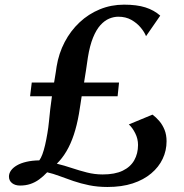

<svg xmlns="http://www.w3.org/2000/svg" viewBox="-20 -774 769 804"><path d="M430 9Q389 9 353.5 1.8Q318 -5.5 287.2 -16Q256.5 -26.5 229.2 -36.8Q202 -47 177.5 -52.5Q161 -35 143.8 -22.5Q126.5 -10 107 -3.5Q87.5 3 64 3Q43.5 3 30.5 -7.2Q17.5 -17.5 17.5 -34.5Q17.5 -48 26 -60Q34.5 -72 50.8 -81.5Q67 -91 90.8 -96.5Q114.5 -102 144.5 -102.5Q151.5 -111.5 157.5 -127.8Q163.5 -144 168.8 -166.5Q174 -189 178.5 -216Q182.5 -239 185 -264.8Q187.5 -290.5 190.5 -317.8Q193.5 -345 197.5 -371H106L113 -428.5H206.5Q208.5 -439.5 210.2 -450.8Q212 -462 213.8 -473Q215.5 -484 217 -495Q226 -550.5 250.8 -597.8Q275.5 -645 313 -680.2Q350.5 -715.5 398 -735Q445.5 -754.5 499.5 -754.5Q553 -754.5 589 -743Q625 -731.5 651 -708.5L591.5 -622.5Q585 -639.5 569.2 -658.5Q553.5 -677.5 530 -690.8Q506.5 -704 475.5 -704Q456.5 -704 437.2 -696Q418 -688 400.5 -668.8Q383 -649.5 369.5 -616.2Q356 -583 348 -533.5Q344.5 -509 340.5 -482.2Q336.5 -455.5 332 -428.5H478.5L472.5 -371H322Q319.5 -355 316.8 -336.8Q314 -318.5 310.5 -297Q302 -248.5 289 -209.5Q276 -170.5 258.2 -140.5Q240.5 -110.5 218 -88.5Q249 -81 280.2 -70.5Q311.5 -60 343.8 -51.8Q376 -43.5 410 -43.5Q461 -43.5 493.8 -59.2Q526.5 -75 542.2 -103Q558 -131 558 -167Q558 -193 546.2 -216.2Q534.5 -239.5 519.5 -253L618.5 -294Q633.5 -283 647 -267.2Q660.5 -251.5 669 -230.5Q677.5 -209.5 677.5 -182.5Q677.5 -143.5 661.2 -109Q645 -74.5 613.2 -47.8Q581.5 -21 535.8 -6Q490 9 430 9Z"/></svg>

Font: Merriweather 72pt SemiBold
Style: Italic
Weight: 600
Italic angle: -7.8°
Version: Version 2.101